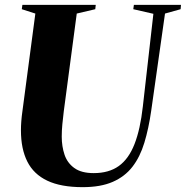

<svg xmlns="http://www.w3.org/2000/svg" viewBox="-20 -763 768 793"><path d="M661.5 -707 604.5 -305.5Q594 -232 576.2 -173.5Q558.5 -115 527 -74.2Q495.5 -33.5 445.5 -11.8Q395.5 10 321.5 10Q231.5 10 175.2 -16.8Q119 -43.5 92.8 -95.8Q66.5 -148 66.5 -224.5Q66.5 -243 68 -262.5Q69.5 -282 72.5 -303L126 -707L70 -725L72.5 -743H375.5L373.5 -725L297 -707L243.5 -304Q240 -276 237.5 -249.5Q235 -223 235 -199Q235 -158.5 246.5 -124.2Q258 -90 287 -69Q316 -48 367 -48Q429.5 -48 470.5 -77.2Q511.5 -106.5 535.5 -167.8Q559.5 -229 570 -323.5L613.5 -706L530.5 -725L533 -743H727.5L726 -725Z"/></svg>

Font: Merriweather 144pt ExtraBold
Style: Italic
Weight: 800
Italic angle: -7.8°
Version: Version 2.101